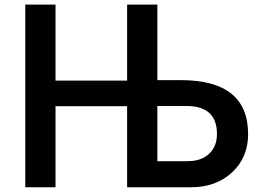

<svg xmlns="http://www.w3.org/2000/svg" viewBox="-20 -792 1109 812"><path d="M86.9 0V-772.5H214.8V-451.2H517.6V-772.5H645.5V-453.1H745.1Q1029.3 -453.1 1029.3 -224.6Q1029.3 -126 961.4 -63Q893.6 0 787.1 0H517.6V-342.8H214.8V0ZM645.5 -110.4H774.4Q830.1 -110.4 863.8 -141.1Q897.5 -171.9 897.5 -225.6Q897.5 -343.8 767.6 -343.8H645.5Z"/></svg>

Font: Gothic A1
Style: Bold
Weight: 700
Version: Version 2.50